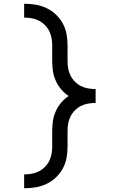

<svg xmlns="http://www.w3.org/2000/svg" viewBox="-20 -853 640 1026"><path d="M109 153V79Q129 79 149 75.5Q169 72 187 63Q205 54 219.5 39.5Q234 25 243 7Q252 -11 255.5 -30.5Q259 -50 259 -70V-154Q259 -181 263 -207.5Q267 -234 278 -258.5Q289 -283 306.5 -304Q324 -325 347 -340Q324 -355 306.5 -376Q289 -397 278 -421.5Q267 -446 263 -472.5Q259 -499 259 -526V-610Q259 -630 255.5 -649.5Q252 -669 243 -687Q234 -705 219.5 -719.5Q205 -734 187 -743Q169 -752 149 -755.5Q129 -759 109 -759V-833Q140 -833 170 -828Q200 -823 228 -810Q256 -797 278.5 -775.5Q301 -754 315.5 -727.5Q330 -701 335.5 -670.5Q341 -640 341 -610V-526Q341 -506 344.5 -486.5Q348 -467 357 -449Q366 -431 380.5 -416.5Q395 -402 413 -393Q431 -384 451 -380.5Q471 -377 491 -377V-303Q471 -303 451 -299.5Q431 -296 413 -287Q395 -278 380.5 -263.5Q366 -249 357 -231Q348 -213 344.5 -193.5Q341 -174 341 -154V-70Q341 -40 335.5 -9.5Q330 21 315.5 47.5Q301 74 278.5 95.5Q256 117 228 130Q200 143 170 148Q140 153 109 153Z"/></svg>

Font: Iosevka SS04 Extended
Style: Regular
Weight: 400
Width: 7
Monospace: yes
Designer: Belleve Invis
Foundry: Belleve Invis
Version: Version 19.0.0; ttfautohint (v1.8.4)